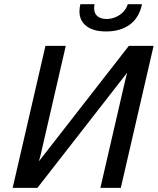

<svg xmlns="http://www.w3.org/2000/svg" viewBox="-20 -912 766 932"><path d="M365.7 -856.9Q365.7 -873.5 370.1 -891.6H439Q437 -882.3 437 -872.1Q437 -846.2 453.4 -833Q469.7 -819.8 497.1 -819.8Q520.5 -819.8 542.2 -829.3Q564 -838.9 579.3 -855.2Q594.7 -871.6 600.1 -891.6H669.4Q655.3 -825.2 609.6 -792.2Q564 -759.3 495.1 -759.3Q433.6 -759.3 399.7 -785.2Q365.7 -811 365.7 -856.9ZM725.6 -689.5 566.4 0H467.3L588.4 -524.4Q592.3 -542 597.2 -559.1L161.6 0H41.5L200.7 -689.5H299.3L180.2 -172.9Q175.8 -152.8 168.9 -128.9L605.5 -689.5Z"/></svg>

Font: Acari Sans Medium
Style: Italic
Weight: 500
Italic angle: -13°
Designer: Alfredo Marco Pradil and Stefan Peev
Foundry: Hanken Design Co.
Version: Version 1.045